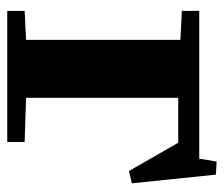

<svg xmlns="http://www.w3.org/2000/svg" viewBox="-64 -554 618 530"><g transform="rotate(90 245.0 -289.0)"><path d="M426 -578 462 -576 486 -344 452 -336 374 -472H250V-52L372 -48V0H10V-48L90 -52V-478L10 -482V-530H418Z"/></g></svg>

Font: Minipax
Style: Bold
Weight: 700
Designer: Raphaël Ronot, Igor Stepanchenko (Cyrillic)
Foundry: steppetype
Version: Version 1.002